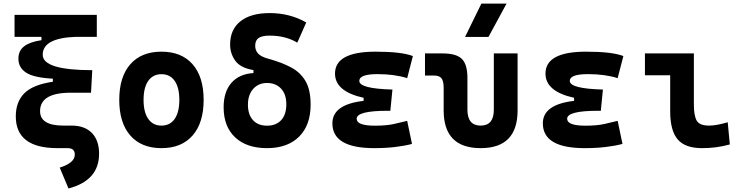

<svg xmlns="http://www.w3.org/2000/svg" viewBox="-20 -815 4142 1069"><path d="M299.8 9.8Q67.9 9.8 67.9 -167Q67.9 -247.6 115.2 -295.4Q162.6 -343.3 274.4 -359.9V-377Q169.4 -382.3 126 -410.2Q82.5 -438 82.5 -488.3Q82.5 -532.7 114.7 -557.4Q147 -582 210.9 -591.3V-609.9H61V-732.4H519V-609.9H402.8Q217.8 -603.5 217.8 -510.3Q217.8 -424.3 493.7 -424.3L486.8 -298.8H373.5Q203.1 -298.8 203.1 -196.3Q203.1 -115.7 332.5 -115.7H378.9Q451.7 -115.7 491.7 -74.5Q531.7 -33.2 531.7 41Q531.7 189.9 361.3 234.4L312.5 118.2Q352.1 106 374.3 87.9Q396.5 69.8 396.5 45.4Q396.5 9.8 356.4 9.8Z M878.9 9.8Q767.1 9.8 705.6 -60.5Q644 -130.9 644 -258.8Q644 -387.2 705.6 -457.3Q767.1 -527.3 878.9 -527.3Q990.7 -527.3 1052.2 -457.3Q1113.8 -387.2 1113.8 -258.8Q1113.8 -130.9 1052.2 -60.5Q990.7 9.8 878.9 9.8ZM878.9 -115.7Q926.8 -115.7 952.6 -153.1Q978.5 -190.4 978.5 -258.8Q978.5 -327.6 952.6 -364.7Q926.8 -401.9 878.9 -401.9Q831.5 -401.9 805.4 -364.7Q779.3 -327.6 779.3 -258.8Q779.3 -190.4 805.4 -153.1Q831.5 -115.7 878.9 -115.7Z M1466.8 9.8Q1353 9.8 1289.1 -50.3Q1225.1 -110.4 1225.1 -217.8Q1225.1 -303.7 1268.3 -353.5Q1311.5 -403.3 1391.1 -408.2V-424.8Q1318.4 -437 1289.8 -477.1Q1261.2 -517.1 1261.2 -566.9Q1261.2 -650.9 1318.8 -696.5Q1376.5 -742.2 1481.4 -742.2Q1593.8 -742.2 1685.1 -689.9L1635.3 -577.6Q1569.8 -616.7 1481.4 -616.7Q1439 -616.7 1419.9 -603.5Q1400.9 -590.3 1400.9 -560.5Q1400.9 -534.7 1416.7 -517.1Q1432.6 -499.5 1472.7 -488.3Q1548.3 -467.8 1601.1 -439.5Q1653.8 -411.1 1681.6 -362.5Q1709.5 -314 1709.5 -232.4Q1709.5 -118.2 1645.3 -54.2Q1581.1 9.8 1466.8 9.8ZM1466.8 -115.2Q1517.6 -115.2 1545.9 -146.5Q1574.2 -177.7 1574.2 -233.9Q1574.2 -290.5 1544.7 -321.8Q1515.1 -353 1466.8 -353Q1419.4 -353 1389.9 -320.1Q1360.4 -287.1 1360.4 -232.4Q1360.4 -177.2 1388.4 -146.2Q1416.5 -115.2 1466.8 -115.2Z M2063.5 9.8Q1830.6 9.8 1830.6 -128.4Q1830.6 -233.4 2004.4 -253.4V-270.5Q1845.2 -305.7 1845.2 -405.3Q1845.2 -527.3 2071.3 -527.3Q2215.8 -527.3 2278.8 -502.9L2247.1 -379.9Q2176.3 -402.3 2082 -402.3Q1980.5 -402.3 1980.5 -364.7Q1980.5 -321.3 2165 -316.4L2153.3 -198.2H2137.7Q1965.8 -198.2 1965.8 -153.8Q1965.8 -115.2 2067.4 -115.2Q2130.9 -115.2 2172.6 -124.5Q2214.4 -133.8 2247.1 -142.1L2273.9 -13.7Q2233.4 -2.9 2180.4 3.4Q2127.4 9.8 2063.5 9.8Z M2656.2 9.8Q2450.2 9.8 2450.2 -200.2V-326.2Q2450.2 -363.8 2438 -379.2Q2425.8 -394.5 2395.5 -394.5H2346.2V-517.6H2443.8Q2520.5 -517.6 2551.5 -487.1Q2582.5 -456.5 2582.5 -380.9V-204.1Q2582.5 -115.7 2656.2 -115.7Q2729.5 -115.7 2729.5 -204.1V-517.6H2861.8V-200.2Q2861.8 9.8 2656.2 9.8ZM2569.3 -609.4 2660.2 -794.9H2800.3L2699.7 -609.4Z M3235.4 9.8Q3002.4 9.8 3002.4 -128.4Q3002.4 -233.4 3176.3 -253.4V-270.5Q3017.1 -305.7 3017.1 -405.3Q3017.1 -527.3 3243.2 -527.3Q3387.7 -527.3 3450.7 -502.9L3418.9 -379.9Q3348.1 -402.3 3253.9 -402.3Q3152.3 -402.3 3152.3 -364.7Q3152.3 -321.3 3336.9 -316.4L3325.2 -198.2H3309.6Q3137.7 -198.2 3137.7 -153.8Q3137.7 -115.2 3239.3 -115.2Q3302.7 -115.2 3344.5 -124.5Q3386.2 -133.8 3418.9 -142.1L3445.8 -13.7Q3405.3 -2.9 3352.3 3.4Q3299.3 9.8 3235.4 9.8Z M3888.7 9.8Q3794.4 9.8 3752.9 -39.1Q3711.4 -87.9 3711.4 -195.3V-396H3570.8V-517.6H3843.3V-232.9Q3843.3 -171.4 3858.9 -143.6Q3874.5 -115.7 3927.7 -115.7Q3968.8 -115.7 4031.7 -134.3L4043.5 -10.7Q4003.4 0 3967 4.9Q3930.7 9.8 3888.7 9.8Z"/></svg>

Font: Cascadia Code PL
Style: Bold
Weight: 700
Monospace: yes
Designer: Aaron Bell
Foundry: Saja Typeworks
Version: Version 2404.023; ttfautohint (v1.8.4)